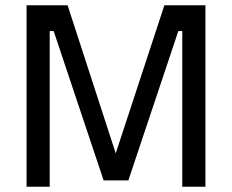

<svg xmlns="http://www.w3.org/2000/svg" viewBox="-20 -710 882 730"><path d="M81 0V-690H237L420 -127L605 -690H761V0H673V-592H658L468 -24H374L184 -592H169V0Z"/></svg>

Font: Cairo Play Medium
Style: Regular
Weight: 500
Version: Version 3.119